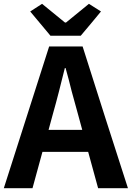

<svg xmlns="http://www.w3.org/2000/svg" viewBox="-24 -984 689 1004"><path d="M451 -860 504 -924 441 -964 321 -866H316L196 -964L134 -924L240 -797H319H398ZM526 -370 408 -741H233L-4 0H146L198 -190H317H437L489 0H645ZM351 -506C362 -465 373 -425 384 -386L406 -305H318H230L252 -386C274 -463 295 -547 315 -628H319C330 -589 341 -547 351 -506Z"/></svg>

Font: GenSekiGothic2 TW B
Style: Regular
Weight: 700
Version: Version 2.100;PS 2.1;hotconv 16.6.51;makeotf.lib2.5.65220 DE